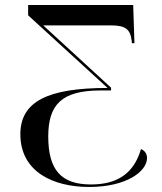

<svg xmlns="http://www.w3.org/2000/svg" viewBox="-20 -734 643 764"><path d="M335 10C483 10 565 -52 565 -105C565 -122 557 -134 541 -141C512 -40 442 0 342 0C224 0 172 -57 172 -191C172 -317 225 -374 379 -374H422V-385L152 -633H421C479 -633 499 -618 504 -571L505 -562H515L510 -714H92V-673L408 -384C172 -384 61 -331 61 -200C61 -50 192 10 335 10Z"/></svg>

Font: Noto Serif Display
Style: Regular
Weight: 400
Designer: Monotype Design Team
Foundry: Monotype Imaging Inc.
Version: Version 2.009